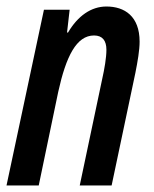

<svg xmlns="http://www.w3.org/2000/svg" viewBox="-24 -570 474 590"><path d="M-4 0H95L155 -288C179 -397 211 -461 265 -461C291 -461 303 -445 303 -417C303 -393 297 -358 290 -327L221 0H319L392 -346C399 -381 405 -416 405 -442C405 -520 359 -550 303 -550C256 -550 215 -521 185 -470H182L190 -540H111Z"/></svg>

Font: Noto Sans UI Condensed Medium
Style: Italic
Weight: 500
Width: 3
Italic angle: -12°
Designer: Monotype Design Team
Foundry: Monotype Imaging Inc.
Version: Version 1.901